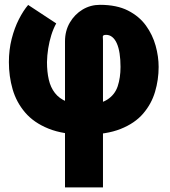

<svg xmlns="http://www.w3.org/2000/svg" viewBox="-20 -559 719 812"><path d="M254.9 233.4V-383.8Q254.9 -428.7 275.4 -463.6Q295.9 -498.5 329.3 -518.6Q362.8 -538.6 402.8 -538.6Q473.6 -538.6 521.2 -514.4Q568.8 -490.2 597.2 -450.9Q625.5 -411.6 638.2 -365.7Q650.9 -319.8 650.9 -275.9Q650.9 -221.7 635.7 -170.7Q620.6 -119.6 585.4 -78.6Q550.3 -37.6 490.2 -13.7Q430.2 10.3 340.3 10.3Q248 10.3 185.5 -14.9Q123 -40 86.2 -83.3Q49.3 -126.5 33.4 -181.4Q17.6 -236.3 17.6 -296.4Q17.6 -348.1 29.3 -394.3Q41 -440.4 59.8 -477.3Q78.6 -514.2 99.1 -538.1L217.8 -460Q205.6 -438 197 -410.6Q188.5 -383.3 183.8 -353.8Q179.2 -324.2 178.7 -296.4Q178.7 -255.4 186.3 -222.4Q193.8 -189.5 212.2 -165.8Q230.5 -142.1 261.7 -129.4Q293 -116.7 340.3 -116.7Q400.9 -116.7 433.3 -137.5Q465.8 -158.2 477.8 -194.3Q489.7 -230.5 489.7 -275.9Q489.7 -307.6 485.8 -332.8Q481.9 -357.9 474.1 -375.5Q466.3 -393.1 454.8 -402.3Q443.4 -411.6 428.7 -411.6Q414.1 -411.6 414.8 -403.3Q415.5 -395 415.5 -388.2V233.4Z"/></svg>

Font: Roboto Condensed Black
Style: Regular
Weight: 900
Designer: Christian Robertson
Foundry: Google
Version: Version 3.008; 2023